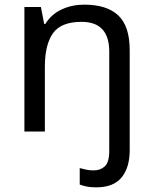

<svg xmlns="http://www.w3.org/2000/svg" viewBox="-20 -566 658 826"><path d="M394 240Q370 240 353 236.5Q336 233 323 228V157Q337 161 351 164Q365 167 383 167Q412 167 431 149.5Q450 132 450 83V-344Q450 -472 331 -472Q242 -472 207.5 -422.5Q173 -373 173 -279V0H85V-536H156L170 -463H175Q201 -505 245.5 -525.5Q290 -546 342 -546Q440 -546 489 -499.5Q538 -453 538 -350V80Q538 155 503 197.5Q468 240 394 240Z"/></svg>

Font: Noto Sans Saurashtra
Style: Regular
Weight: 400
Designer: Monotype Design Team
Foundry: Monotype Imaging Inc.
Version: Version 2.001; ttfautohint (v1.8.4.7-5d5b)